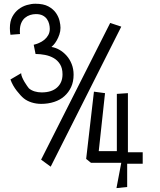

<svg xmlns="http://www.w3.org/2000/svg" viewBox="-20 -802 845 1015"><path d="M248 79.1 197.3 42 562.5 -680.7 621.1 -661.1ZM595.7 192.4 621.1 58.6H460.9L435.5 38.1L476.6 -317.4L535.2 -309.6L502 -2.9H597.7V-305.7L656.2 -309.6V2.9H734.4V63.5H652.3V186.5ZM168 -516.6 158.2 -565.4Q170.9 -568.4 186 -574.7Q201.2 -581.1 213.9 -591.3Q226.6 -601.6 234.9 -616.2Q243.2 -630.9 243.2 -649.4Q243.2 -662.1 239.7 -675.8Q236.3 -689.5 228 -701.2Q219.7 -712.9 205.6 -720.2Q191.4 -727.5 169.9 -727.5Q154.3 -727.5 139.2 -722.7Q124 -717.8 111.8 -707.5Q99.6 -697.3 92.3 -680.2Q85 -663.1 85 -639.6Q85 -634.8 85 -630.9Q85 -627 85.9 -622.1L35.2 -618.2Q32.2 -636.7 32.2 -653.3Q32.2 -689.5 45.4 -713.9Q58.6 -738.3 78.6 -753.4Q98.6 -768.6 122.1 -775.4Q145.5 -782.2 167 -782.2Q210 -782.2 235.8 -768.1Q261.7 -753.9 275.9 -733.4Q290 -712.9 294.9 -691.4Q299.8 -669.9 299.8 -655.3Q299.8 -636.7 293.9 -619.6Q288.1 -602.5 280.3 -588.9Q272.5 -575.2 264.2 -565.9Q255.9 -556.6 252 -553.7Q272.5 -550.8 293.5 -539.1Q314.5 -527.3 331.5 -508.3Q348.6 -489.3 358.9 -463.4Q369.1 -437.5 369.1 -407.2Q369.1 -370.1 356 -341.8Q342.8 -313.5 320.3 -293.5Q297.9 -273.4 266.1 -263.2Q234.4 -252.9 198.2 -252.9Q170.9 -252.9 146.5 -260.7Q122.1 -268.6 105.5 -282.2Q90.8 -293.9 68.8 -321.8Q46.9 -349.6 35.2 -381.8L91.8 -415Q91.8 -405.3 97.2 -393.1Q102.5 -380.9 109.4 -369.1Q116.2 -357.4 123 -348.1Q129.9 -338.9 132.8 -335Q145.5 -324.2 163.1 -318.8Q180.7 -313.5 200.2 -313.5Q252.9 -313.5 281.7 -339.4Q310.5 -365.2 310.5 -409.2Q310.5 -441.4 297.4 -462.4Q284.2 -483.4 263.7 -495.1Q243.2 -506.8 217.8 -511.7Q192.4 -516.6 168 -516.6Z"/></svg>

Font: Poor Story
Style: Regular
Weight: 400
Designer: YoonDesign Inc.
Foundry: YoonDesign Inc.
Version: Version 3.00